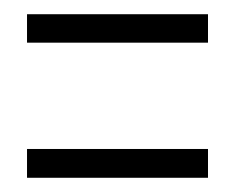

<svg xmlns="http://www.w3.org/2000/svg" viewBox="-20 -378 350 270"><path d="M18 -318H272.5V-358H18ZM18 -128H272.5V-168.5H18Z"/></svg>

Font: Anybody SemiExpanded Light
Style: Regular
Weight: 300
Width: 6
Version: Version 1.113;gftools[0.9.25]